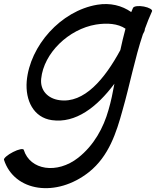

<svg xmlns="http://www.w3.org/2000/svg" viewBox="-44 -582 789 970"><path d="M628 -542C625 -535 622 -528 619 -521C572 -554 513 -569 447 -558C263 -527 107 -351 91 -172C83 -74 126 12 218 25C338 42 445 -40 534 -159C526 -115 517 -70 504 -26C479 63 431 152 351 215C244 299 108 278 76 175C74 167 49 172 22 186C-6 200 -26 218 -24 225C28 387 241 418 406 287C506 207 544 88 575 -25C611 -150 637 -287 678 -409C681 -414 683 -420 686 -425C687 -429 688 -433 688 -436C699 -467 711 -496 724 -525C728 -533 709 -544 683 -549C656 -554 632 -551 628 -542ZM256 -76C198 -84 158 -125 164 -184C177 -314 303 -435 441 -458C497 -467 552 -463 590 -437C580 -401 572 -365 564 -329C485 -183 381 -58 256 -76Z"/></svg>

Font: Nupuram Medium Oblique
Style: Regular
Weight: 500
Designer: Santhosh Thottingal (santhosh.thottingal@gmail.com)
Foundry: SMC
Version: Version 1.000